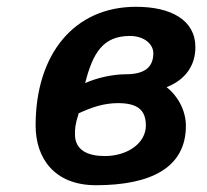

<svg xmlns="http://www.w3.org/2000/svg" viewBox="-20 -533 611 566"><path d="M85 -163C85 -69 138 13 263 13C425 13 528 -39 528 -162C528 -207 504 -251 471 -276C527 -298 556 -340 556 -394C556 -474 484 -513 381 -513C199 -513 85 -374 85 -163ZM231 -288C254 -379 285 -427 363 -427C405 -427 432 -403 432 -376C432 -326 394 -314 349 -314C314 -314 266 -304 231 -288ZM201 -137C201 -154 201 -164 212 -199C249 -216 285 -229 328 -229C385 -229 410 -209 410 -163C410 -111 356 -73 289 -73C239 -73 201 -90 201 -137Z"/></svg>

Font: Perun SemiBold Italic
Style: Regular
Weight: 400
Italic angle: -12°
Foundry: Copyright (c) Stefan Peev, Context Ltd, 2016
Version: Version 1.026